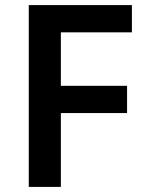

<svg xmlns="http://www.w3.org/2000/svg" viewBox="-20 -734 578 754"><path d="M219 0H93V-714H498V-607H219V-397H479V-290H219Z"/></svg>

Font: Noto Sans Kannada SemiBold
Style: Regular
Weight: 600
Designer: Jelle Bosma - Monotype Design Team
Foundry: Monotype Imaging Inc.
Version: Version 2.005; ttfautohint (v1.8.4.7-5d5b)